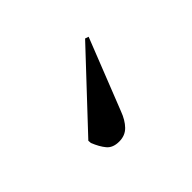

<svg xmlns="http://www.w3.org/2000/svg" viewBox="-61 -166 453 453"><g transform="rotate(-45 166.0 60.5)"><path d="M243.4 -54 252.2 -51 181.9 127Q173.8 149 161.1 162Q148.4 175 128.4 175Q107.4 175 97.1 162.5Q86.7 150 78.8 130L78.2 122Z"/></g></svg>

Font: Literata 72pt SemiBold
Style: Italic
Weight: 600
Italic angle: -2°
Designer: Latin by Veronika Burian and Jose Scaglione. Greek by Irene Vlachou. Cyrillic by Vera Evstafieva
Foundry: TypeTogether
Version: Version 3.002